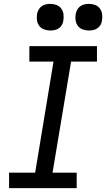

<svg xmlns="http://www.w3.org/2000/svg" viewBox="-20 -974 550 994"><path d="M27 0V-80H162L257 -655H132V-735H482V-655H348L252 -80H377V0ZM440 -816Q424 -816 408.5 -821.5Q393 -827 383.5 -839.5Q374 -852 371.5 -868.5Q369 -885 372 -902Q374 -913 380 -924Q386 -935 396 -942Q406 -949 417.5 -951.5Q429 -954 440 -954Q457 -954 472 -948.5Q487 -943 496.5 -930.5Q506 -918 508.5 -901.5Q511 -885 508 -868Q507 -857 501 -846Q495 -835 485 -828Q475 -821 463.5 -818.5Q452 -816 440 -816ZM240 -816Q224 -816 208.5 -821.5Q193 -827 183.5 -839.5Q174 -852 171.5 -868.5Q169 -885 172 -902Q174 -913 180 -924Q186 -935 196 -942Q206 -949 217.5 -951.5Q229 -954 240 -954Q257 -954 272 -948.5Q287 -943 296.5 -930.5Q306 -918 308.5 -901.5Q311 -885 308 -868Q307 -857 301 -846Q295 -835 285 -828Q275 -821 263.5 -818.5Q252 -816 240 -816Z"/></svg>

Font: Iosevka Curly Medium Oblique
Style: Regular
Weight: 500
Italic angle: -9°
Monospace: yes
Designer: Belleve Invis
Foundry: Belleve Invis
Version: Version 11.1.0; ttfautohint (v1.8.3)